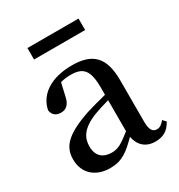

<svg xmlns="http://www.w3.org/2000/svg" viewBox="-176 -852 921 986"><g transform="rotate(-30 284.5 -358.5)"><path d="M434 -732H131V-664H434ZM356 -109C300 -64 275 -50 239 -50C189 -50 154 -76 154 -135C154 -185 177 -229 265 -264C286 -272 320 -283 356 -293ZM545 -66C528 -46 517 -38 499 -38C476 -38 461 -54 461 -104V-350C461 -487 406 -541 284 -541C161 -541 80 -488 63 -402C67 -373 86 -358 116 -358C147 -358 168 -378 176 -420L193 -494C215 -500 234 -502 252 -502C327 -502 356 -473 356 -366V-325C314 -315 270 -302 236 -292C90 -242 48 -193 48 -119C48 -33 110 15 192 15C262 15 301 -15 359 -74C369 -20 405 13 461 13C506 13 538 -3 562 -48Z"/></g></svg>

Font: Source Han Serif CN SemiBold
Style: Regular
Weight: 600
Designer: Ryoko NISHIZUKA 西塚涼子 (kana & ideographs); Frank Grießhammer (Latin, Greek & Cyrillic); Wenlong ZHANG 张文龙 (bopomofo); San
Foundry: Adobe Systems Incorporated
Version: Version 1.000;PS 1;hotconv 16.6.53;makeotf.lib2.5.65590